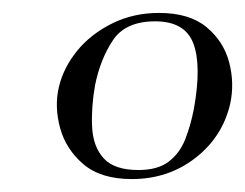

<svg xmlns="http://www.w3.org/2000/svg" viewBox="-20 -650 379 297"><path d="M184 -373Q136 -373 109 -396Q82 -419 73 -452Q64 -485 71 -515Q78 -545 99 -571Q120 -597 153 -613.5Q186 -630 226 -630Q273 -630 299.5 -608Q326 -586 334.5 -553.5Q343 -521 336 -489Q324 -438 282 -405.5Q240 -373 184 -373ZM194 -387Q224 -387 241 -400Q258 -413 266.5 -434.5Q275 -456 280 -482Q292 -549 279 -583Q266 -617 220 -617Q174 -617 154.5 -587.5Q135 -558 127 -518Q121 -484 122.5 -453.5Q124 -423 140.5 -405Q157 -387 194 -387Z"/></svg>

Font: Cormorant
Style: Italic
Weight: 400
Italic angle: -10°
Designer: Christian Thalmann (Catharsis Fonts)
Foundry: Catharsis Fonts
Version: Version 4.000